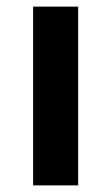

<svg xmlns="http://www.w3.org/2000/svg" viewBox="-20 -560 336 580"><path d="M216 0V-540H80V0Z"/></svg>

Font: Manrope ExtraBold
Style: Regular
Weight: 800
Designer: Mikhail Sharanda
Foundry: Mikhail Sharanda
Version: Version 4.505